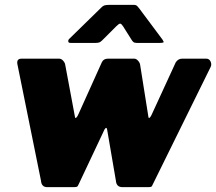

<svg xmlns="http://www.w3.org/2000/svg" viewBox="-20 -772 891 792"><path d="M831 -530Q843 -530 848.5 -518.5Q854 -507 849 -496L611 -13Q607 -3 603.5 -1.5Q600 0 589 0H485Q460 0 458 -27L422 -237Q420 -248 415 -243Q410 -238 406 -227L305 -13Q301 -3 297 -1.5Q293 0 282 0H175Q151 0 149 -27L52 -506Q47 -530 69 -530H224Q233 -530 240.5 -521.5Q248 -513 249 -505L289 -291Q290 -282 295 -287Q300 -292 304 -302L400 -515Q407 -530 425 -530H534Q542 -530 549.5 -521.5Q557 -513 558 -505L592 -291Q593 -282 598 -287Q603 -292 607 -302L705 -515Q715 -530 731 -530H831ZM522 -609 488 -663Q481 -674 476 -674.5Q471 -675 460 -664L402 -606Q395 -599 389.5 -597Q384 -595 374 -595H271Q262 -595 261.5 -601.5Q261 -608 267 -613L398 -741Q406 -749 414 -750.5Q422 -752 436 -752H531Q542 -752 547 -746Q552 -740 556 -735L650 -609Q657 -599 654 -597Q651 -595 640 -595H544Q535 -595 530.5 -598.5Q526 -602 522 -609Z"/></svg>

Font: Libre Franklin Black
Style: Italic
Weight: 900
Italic angle: -8°
Designer: Pablo Impallari, Rodrigo Fuenzalida, Nhung Nguyen
Foundry: Impallari Type
Version: Version 3.000